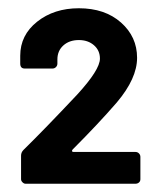

<svg xmlns="http://www.w3.org/2000/svg" viewBox="-20 -862 383 465"><path d="M31 -428V-485Q31 -493 37 -499Q88 -549 167 -633Q222 -693 222 -720Q222 -740 207.5 -752.5Q193 -765 171 -765Q148 -765 133.5 -752Q119 -739 119 -718V-708Q119 -703 115.5 -699.5Q112 -696 107 -696H40Q29 -696 29 -708V-727Q29 -777 70 -809.5Q111 -842 171 -842Q234 -842 273 -807.5Q312 -773 312 -722Q312 -672 263 -614Q218 -562 156 -500Q154 -498 154.5 -496Q155 -494 158 -494H308Q313 -494 316.5 -490.5Q320 -487 320 -482V-428Q320 -423 316.5 -420Q313 -417 308 -417H42Q38 -417 34.5 -420.5Q31 -424 31 -428Z"/></svg>

Font: Barlow GEO Bold
Style: Regular
Weight: 700
Designer: Jeremy Tribby
Foundry: Tribby Type
Version: Version 1.408